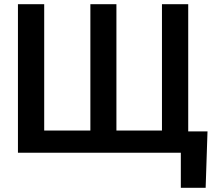

<svg xmlns="http://www.w3.org/2000/svg" viewBox="-20 -727 1037 914"><path d="M959 167H840.8V0H65.4V-707H190.4V-105.5H410.2V-707H534.2V-105.5H751V-707H876V-101.6H967.8Z"/></svg>

Font: Pretendard Std SemiBold
Style: Regular
Weight: 600
Designer: Base glyphs from Inter by Rasmus Andersson; Hangeul glyphs from Noto Sans CJK(Source Han Sans) by Jang Soo-young and Kan
Foundry: Kil Hyung-jin
Version: Version 1.309